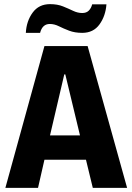

<svg xmlns="http://www.w3.org/2000/svg" viewBox="-20 -909 640 929"><path d="M6 0 195 -686H404L595 0H429L396 -136H195L164 0ZM291 -549 222 -254H367L296 -549ZM105 -750Q108 -807 138 -848Q168 -889 222 -889Q258 -889 285 -878Q312 -867 334 -856.5Q356 -846 378 -846Q398 -846 409.5 -857.5Q421 -869 426 -888H495Q491 -832 461.5 -791Q432 -750 378 -750Q342 -750 314.5 -760.5Q287 -771 265 -782Q243 -793 221 -793Q185 -793 174 -750Z"/></svg>

Font: Chivo Mono
Style: Bold
Weight: 700
Monospace: yes
Designer: Hector Gatti
Foundry: Omnibus-Type
Version: Version 1.008; ttfautohint (v1.8.4.7-5d5b)